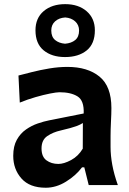

<svg xmlns="http://www.w3.org/2000/svg" viewBox="-20 -881 616 914"><path d="M197.8 12.7Q121.1 12.7 82 -31.5Q43 -75.7 43 -139.2Q43 -185.1 60.1 -215.6Q77.1 -246.1 103.8 -264.6Q130.4 -283.2 159.7 -293.2Q189 -303.2 213.9 -308.1L378.4 -340.8Q380.9 -402.3 349.1 -422.1Q317.4 -441.9 263.2 -441.9Q249.5 -441.9 218.5 -435.8Q187.5 -429.7 149.2 -418.7Q110.8 -407.7 74.2 -392.6L67.9 -521.5Q94.2 -528.3 132.8 -538.1Q171.4 -547.9 215.3 -555.2Q259.3 -562.5 300.8 -562.5Q397 -562.5 453.6 -516.4Q510.3 -470.2 510.3 -366.7Q510.3 -340.8 508.3 -302.5Q506.3 -264.2 506.3 -232.4V-181.2Q506.3 -141.1 514.6 -95.9Q522.9 -50.8 541 0H402.3L381.3 -84.5H370.6Q341.3 -45.4 294.4 -16.4Q247.6 12.7 197.8 12.7ZM257.8 -100.6Q284.2 -100.6 318.6 -119.1Q353 -137.7 374 -173.3L374.5 -295.4Q363.8 -288.1 343 -280.3Q322.3 -272.5 268.6 -259.8Q232.9 -252 205.3 -233.4Q177.7 -214.8 177.7 -174.3Q177.7 -134.8 201.2 -117.7Q224.6 -100.6 257.8 -100.6ZM289.6 -609.4Q226.6 -609.4 187.7 -641.4Q148.9 -673.3 148.9 -736.8Q148.9 -794.9 188 -828.1Q227.1 -861.3 290.5 -861.3Q353.5 -861.3 392.6 -827.4Q431.6 -793.5 431.6 -736.8Q431.6 -672.4 392.6 -640.9Q353.5 -609.4 289.6 -609.4ZM289.6 -672.9Q319.8 -675.3 338.1 -690.4Q356.4 -705.6 356.4 -735.8Q356.4 -762.2 337.9 -779.1Q319.3 -795.9 290.5 -797.9Q260.7 -795.9 242.4 -779.5Q224.1 -763.2 224.1 -735.8Q224.1 -705.6 242.4 -690.4Q260.7 -675.3 289.6 -672.9Z"/></svg>

Font: Pinar DS4-SemiBold
Style: Regular
Weight: 600
Designer: Amin Abedi
Version: Version 2.000